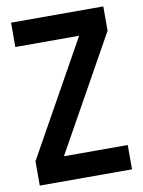

<svg xmlns="http://www.w3.org/2000/svg" viewBox="-81 -767 615 824"><g transform="rotate(-10 226.0 -355.0)"><path d="M25 -710H427V-604L149 -106H427V0H25V-106L303 -604H25Z"/></g></svg>

Font: Akshar Medium
Style: Regular
Weight: 500
Designer: Tall Chai
Foundry: Tall Chai
Version: Version 1.000